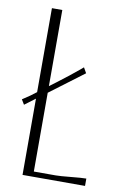

<svg xmlns="http://www.w3.org/2000/svg" viewBox="-89 -854 599 907"><g transform="rotate(10 210.0 -400.0)"><path d="M384.8 0H85V-365.7L34.2 -327.6L20 -351.1Q50.3 -371.1 55.7 -375L85 -397V-799.8H134.8V-434.6L165.5 -457.5Q192.9 -478 222.2 -501.2Q251.5 -524.4 267.1 -537.6L282.7 -550.8L297.4 -524.9L134.8 -402.8V-24.9H240.2Q259.8 -24.9 311.3 -30Q362.8 -35.2 384.8 -35.2Z"/></g></svg>

Font: Reswysokr
Style: Regular
Weight: 500
Version: Version 0.984